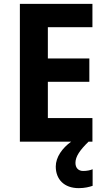

<svg xmlns="http://www.w3.org/2000/svg" viewBox="-20 -734 554 995"><path d="M371 110C371 77 394 44 439 0H459V-122H228V-310H443V-431H228V-593H459V-714H83V0H349C303 33 269 80 269 129C269 195 312 241 388 241C419 241 442 235 460 229V143C449 148 431 152 411 152C387 152 371 137 371 110Z"/></svg>

Font: Noto Sans Telugu SemiCondensed
Style: Bold
Weight: 700
Width: 4
Designer: Jelle Bosma - Monotype Design Team
Foundry: Monotype Imaging Inc.
Version: Version 2.005